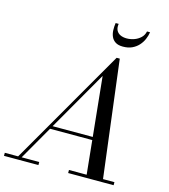

<svg xmlns="http://www.w3.org/2000/svg" viewBox="-182 -1078 1044 1185"><g transform="rotate(15 340.0 -485.0)"><path d="M29 0 470 -764.5H490L585 0H480L415.5 -634L51.5 0ZM-45 0V-19.5H175V0ZM365 0V-19.5H655.5V0ZM182 -235V-254.5H514.5V-235ZM488.5 -841Q458.5 -841 440.8 -852.5Q423 -864 414.8 -882.8Q406.5 -901.5 405.8 -924.2Q405 -947 408.5 -970H428Q424 -945.5 432 -929Q440 -912.5 457.5 -904.2Q475 -896 498.5 -896Q522 -896 545.5 -904.2Q569 -912.5 586.5 -929Q604 -945.5 609 -970H628.5Q625 -947 615.2 -924.2Q605.5 -901.5 588.5 -882.8Q571.5 -864 547 -852.5Q522.5 -841 488.5 -841Z"/></g></svg>

Font: Bodoni Moda 11pt
Style: Italic
Weight: 400
Italic angle: -13°
Version: Version 2.004